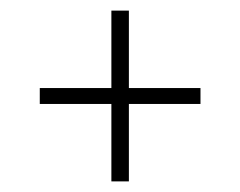

<svg xmlns="http://www.w3.org/2000/svg" viewBox="-20 -536 453 362"><path d="M358 -370V-340H223V-194H190V-340H55V-370H190V-516H223V-370Z"/></svg>

Font: Raleway Thin ExtraLight
Style: Regular
Weight: 250
Version: Version 4.026